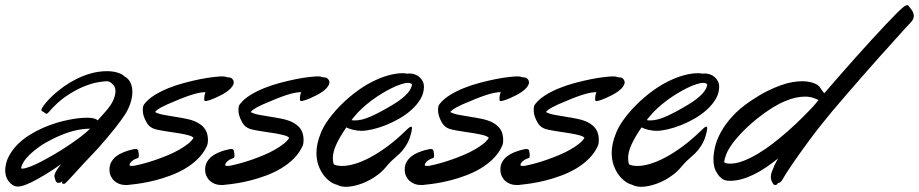

<svg xmlns="http://www.w3.org/2000/svg" viewBox="-117 -699 3528 737"><path d="M361.8 -257.8Q346.2 -234.4 327.6 -210.9Q309.1 -187.5 291.7 -167Q274.4 -146.5 260.3 -130.9Q246.1 -115.2 238.8 -107.9Q226.6 -95.2 212.4 -80.1Q198.2 -64.9 185.3 -50.8Q172.4 -36.6 161.6 -24.7Q150.9 -12.7 145 -6.8Q137.2 1.5 134 4.2Q130.9 6.8 127.9 6.8Q127 6.8 126 6.3Q125 5.9 124 5.9Q121.1 5.9 121.1 2.9Q121.1 -2 123 -3.9Q118.7 -1 116 1Q113.3 2.9 106.9 2.9Q100.1 2.9 96.9 -4.4Q93.8 -11.7 92.8 -18.1Q91.8 -20 91.8 -22.9Q91.8 -29.8 96.9 -39.3Q102.1 -48.8 117.2 -68.8Q95.2 -53.2 71.3 -38.1Q47.4 -22.9 24.9 -10.5Q2.4 2 -16.6 9.5Q-35.6 17.1 -48.8 17.1Q-60.1 16.6 -68.8 11Q-77.6 5.4 -84 -3.2Q-90.3 -11.7 -93.8 -22.5Q-97.2 -33.2 -97.2 -44.9Q-96.2 -74.2 -83.3 -98.9Q-70.3 -123.5 -50 -144Q-29.8 -164.6 -4.4 -180.4Q21 -196.3 47.6 -208Q74.2 -219.7 99.6 -227.3Q125 -234.9 145 -238.8Q168.5 -243.7 186.5 -245.4Q204.6 -247.1 217.8 -247.1Q248.5 -247.1 257.8 -236.8Q266.1 -246.6 274.2 -255.1Q282.2 -263.7 289.1 -272Q309.6 -295.4 317.9 -314.7Q326.2 -334 326.2 -348.1Q326.2 -355 324.7 -360.8Q323.2 -366.7 319.8 -371.1Q314 -377.9 307.4 -382.6Q300.8 -387.2 293.9 -387.2Q283.2 -387.2 259.3 -383.3Q235.4 -379.4 204.1 -366.7Q172.9 -354 137.7 -330.3Q102.5 -306.6 68.8 -267.1Q64 -262.2 62 -262.2Q59.6 -262.2 56.9 -264.4Q54.2 -266.6 50.8 -269Q46.9 -270.5 44.4 -272.2Q42 -273.9 42 -276.9Q42 -280.8 44.9 -285.2Q48.8 -292.5 60.1 -305.9Q71.3 -319.3 88.4 -335Q105.5 -350.6 127.9 -366.7Q150.4 -382.8 176.8 -396Q203.1 -409.2 232.9 -417.5Q262.7 -425.8 294.9 -425.8Q313.5 -425.8 331.5 -421.1Q349.6 -416.5 360.8 -405.8Q376.5 -397.5 383.8 -381.6Q391.1 -365.7 391.1 -347.2Q391.1 -324.2 382.8 -300.5Q374.5 -276.9 361.8 -257.8ZM87.9 -167Q57.1 -151.9 34.4 -136Q11.7 -120.1 -3.4 -105.2Q-18.6 -90.3 -26.6 -76.9Q-34.7 -63.5 -36.1 -53.2Q-35.2 -51.8 -30.8 -51.8Q-21.5 -51.8 -2.7 -58.8Q16.1 -65.9 39.8 -78.1Q63.5 -90.3 90.3 -106Q117.2 -121.6 142.8 -138.7Q168.5 -155.8 191.2 -172.9Q213.9 -189.9 229 -205.1Q199.7 -205.1 166 -196.8Q132.3 -188.5 87.9 -167Z M413.1 -92.8Q411.1 -91.8 406 -90.1Q400.9 -88.4 395.5 -85Q390.1 -81.5 385.5 -76.7Q380.9 -71.8 379.9 -64.9Q381.8 -62.5 385 -62.3Q388.2 -62 391.1 -62Q396 -62 397.5 -62.5Q398.9 -62.5 399.9 -63Q418.9 -66.9 440.9 -73Q462.9 -79.1 485.6 -87.2Q508.3 -95.2 530.3 -104.5Q552.2 -113.8 571 -124.5Q589.8 -135.3 604.2 -146.5Q618.7 -157.7 626 -169.9Q621.1 -175.8 606.7 -179.7Q592.3 -183.6 572.5 -187Q552.7 -190.4 530 -193.6Q507.3 -196.8 486.3 -201.2Q474.6 -203.6 467 -207.8Q459.5 -211.9 454.6 -217Q449.7 -222.2 446.3 -228Q442.9 -233.9 439.9 -240.2Q435.5 -250 433.3 -258.3Q431.2 -266.6 431.2 -276.9Q431.2 -286.1 432.6 -291.3Q434.1 -296.4 438 -300.8Q452.6 -319.3 477.3 -334.5Q502 -349.6 531.2 -361.3Q560.5 -373 592.3 -381.3Q624 -389.6 652.3 -395.3Q680.7 -400.9 702.9 -403.3Q725.1 -405.8 736.3 -405.8Q745.1 -405.8 750.5 -403.8Q755.9 -401.9 761.2 -401.9Q769.5 -401.9 774.9 -395.8Q780.3 -389.6 780.3 -382.8Q780.3 -372.6 768.3 -359.6Q756.3 -346.7 730 -333Q704.6 -320.3 690.9 -315.7Q677.2 -311 671.9 -311Q668 -311 668 -313Q667 -314.5 667 -316.4Q667 -318.4 667 -320.8Q667 -333 671.9 -345.2Q664.1 -345.2 653.8 -343.8Q643.6 -342.3 629.6 -338.4Q615.7 -334.5 597.4 -327.9Q579.1 -321.3 555.2 -311Q520 -296.9 502.2 -287.1Q484.4 -277.3 478 -269Q490.2 -262.2 510.3 -258.3Q530.3 -254.4 553 -251Q575.7 -247.6 598.4 -242.9Q621.1 -238.3 638.2 -230Q662.6 -217.3 671.9 -200.2Q676.8 -192.4 679 -182.1Q681.2 -171.9 681.2 -162.1Q681.2 -148.4 678.2 -141.1Q666 -112.8 644 -90.8Q622.1 -68.8 595 -52.7Q567.9 -36.6 537.8 -25.4Q507.8 -14.2 479 -6.8Q450.2 0.5 425.3 4.4Q400.4 8.3 383.3 9.8Q378.4 10.7 373.8 11Q369.1 11.2 365.2 11.2Q352.5 11.2 341.3 7.1Q330.1 2.9 321.8 -4.6Q313.5 -12.2 308.3 -23.2Q303.2 -34.2 303.2 -47.9Q303.2 -65.4 310.8 -78.1Q318.4 -90.8 329.6 -99.4Q340.8 -107.9 354 -113.3Q367.2 -118.7 378.9 -122.1Q388.2 -124.5 393.8 -125.7Q399.4 -127 404.3 -127Q408.2 -127 409.9 -125.7Q411.6 -124.5 413.1 -122.1Q414.1 -118.2 415 -112.8Q416 -107.4 416 -102.1Q416 -99.1 415.3 -96.4Q414.6 -93.8 413.1 -92.8Z M780.3 -92.8Q778.3 -91.8 773.2 -90.1Q768.1 -88.4 762.7 -85Q757.3 -81.5 752.7 -76.7Q748 -71.8 747.1 -64.9Q749 -62.5 752.2 -62.3Q755.4 -62 758.3 -62Q763.2 -62 764.6 -62.5Q766.1 -62.5 767.1 -63Q786.1 -66.9 808.1 -73Q830.1 -79.1 852.8 -87.2Q875.5 -95.2 897.5 -104.5Q919.4 -113.8 938.2 -124.5Q957 -135.3 971.4 -146.5Q985.8 -157.7 993.2 -169.9Q988.3 -175.8 973.9 -179.7Q959.5 -183.6 939.7 -187Q919.9 -190.4 897.2 -193.6Q874.5 -196.8 853.5 -201.2Q841.8 -203.6 834.2 -207.8Q826.7 -211.9 821.8 -217Q816.9 -222.2 813.5 -228Q810.1 -233.9 807.1 -240.2Q802.7 -250 800.5 -258.3Q798.3 -266.6 798.3 -276.9Q798.3 -286.1 799.8 -291.3Q801.3 -296.4 805.2 -300.8Q819.8 -319.3 844.5 -334.5Q869.1 -349.6 898.4 -361.3Q927.7 -373 959.5 -381.3Q991.2 -389.6 1019.5 -395.3Q1047.9 -400.9 1070.1 -403.3Q1092.3 -405.8 1103.5 -405.8Q1112.3 -405.8 1117.7 -403.8Q1123 -401.9 1128.4 -401.9Q1136.7 -401.9 1142.1 -395.8Q1147.5 -389.6 1147.5 -382.8Q1147.5 -372.6 1135.5 -359.6Q1123.5 -346.7 1097.2 -333Q1071.8 -320.3 1058.1 -315.7Q1044.4 -311 1039.1 -311Q1035.2 -311 1035.2 -313Q1034.2 -314.5 1034.2 -316.4Q1034.2 -318.4 1034.2 -320.8Q1034.2 -333 1039.1 -345.2Q1031.2 -345.2 1021 -343.8Q1010.7 -342.3 996.8 -338.4Q982.9 -334.5 964.6 -327.9Q946.3 -321.3 922.4 -311Q887.2 -296.9 869.4 -287.1Q851.6 -277.3 845.2 -269Q857.4 -262.2 877.4 -258.3Q897.5 -254.4 920.2 -251Q942.9 -247.6 965.6 -242.9Q988.3 -238.3 1005.4 -230Q1029.8 -217.3 1039.1 -200.2Q1043.9 -192.4 1046.1 -182.1Q1048.3 -171.9 1048.3 -162.1Q1048.3 -148.4 1045.4 -141.1Q1033.2 -112.8 1011.2 -90.8Q989.3 -68.8 962.2 -52.7Q935.1 -36.6 905 -25.4Q875 -14.2 846.2 -6.8Q817.4 0.5 792.5 4.4Q767.6 8.3 750.5 9.8Q745.6 10.7 741 11Q736.3 11.2 732.4 11.2Q719.7 11.2 708.5 7.1Q697.3 2.9 689 -4.6Q680.7 -12.2 675.5 -23.2Q670.4 -34.2 670.4 -47.9Q670.4 -65.4 678 -78.1Q685.5 -90.8 696.8 -99.4Q708 -107.9 721.2 -113.3Q734.4 -118.7 746.1 -122.1Q755.4 -124.5 761 -125.7Q766.6 -127 771.5 -127Q775.4 -127 777.1 -125.7Q778.8 -124.5 780.3 -122.1Q781.2 -118.2 782.2 -112.8Q783.2 -107.4 783.2 -102.1Q783.2 -99.1 782.5 -96.4Q781.7 -93.8 780.3 -92.8Z M1462.4 -192.9Q1460.4 -184.6 1457 -173.3Q1453.6 -162.1 1446.8 -149.2Q1439.9 -136.2 1429.2 -122.8Q1418.5 -109.4 1402.3 -96.2Q1392.1 -87.4 1385.3 -80.8Q1378.4 -74.2 1373.8 -68.8Q1369.1 -63.5 1365.2 -58.8Q1361.3 -54.2 1356.7 -49.1Q1352.1 -43.9 1345.5 -38.1Q1338.9 -32.2 1328.6 -24.9Q1316.9 -16.1 1302.5 -8.3Q1288.1 -0.5 1272.5 5.4Q1256.8 11.2 1241 14.6Q1225.1 18.1 1210.4 18.1Q1190.9 18.1 1175.3 9.8Q1163.6 7.3 1149.9 -2.4Q1136.2 -12.2 1124.5 -27.8Q1112.8 -43.5 1105.2 -64.9Q1097.7 -86.4 1097.7 -112.8Q1097.7 -147 1114.5 -188.5Q1131.3 -230 1173.3 -276.9Q1207 -313.5 1241.7 -340.3Q1276.4 -367.2 1309.8 -384.3Q1343.3 -401.4 1373.5 -409.7Q1403.8 -418 1428.2 -418Q1433.6 -418 1438.2 -417.5Q1442.9 -417 1447.3 -416Q1449.2 -417 1453.6 -417Q1465.3 -417 1475.6 -413.3Q1485.8 -409.7 1493.4 -402.8Q1501 -396 1505.6 -386.7Q1510.3 -377.4 1510.3 -366.2Q1510.3 -341.8 1497.6 -319.8Q1484.9 -297.9 1464.4 -279.1Q1443.8 -260.3 1418 -245.1Q1392.1 -230 1365.2 -219.2Q1338.4 -208.5 1313.2 -202.6Q1288.1 -196.8 1269.5 -196.8Q1255.4 -196.8 1238.8 -200.7Q1222.2 -204.6 1212.4 -210Q1186.5 -172.4 1173.6 -143.8Q1160.6 -115.2 1160.6 -91.8Q1160.6 -77.6 1164.6 -67.9Q1176.3 -62 1197.3 -62Q1217.3 -62 1243.7 -69.6Q1270 -77.1 1301.5 -93.5Q1333 -109.9 1368.7 -136Q1404.3 -162.1 1442.4 -199.2Q1449.2 -206.1 1453.9 -209.5Q1458.5 -212.9 1461.4 -212.9Q1464.4 -212.9 1464.4 -207ZM1393.6 -298.8Q1414.1 -311 1427.5 -322.3Q1440.9 -333.5 1449 -343Q1457 -352.5 1460.4 -360.6Q1463.9 -368.7 1464.4 -375Q1460 -380.9 1449.2 -380.9Q1438.5 -380.9 1422.6 -375.7Q1406.7 -370.6 1388.2 -361.6Q1369.6 -352.5 1349.4 -340.3Q1329.1 -328.1 1309.8 -313.7Q1290.5 -299.3 1272.9 -283.2Q1255.4 -267.1 1242.7 -251Q1236.8 -244.6 1232.4 -237.8Q1236.3 -236.8 1240 -236.8Q1243.7 -236.8 1247.6 -236.8Q1272.5 -236.8 1308.1 -252.7Q1343.8 -268.6 1393.6 -298.8Z M1546.4 -92.8Q1544.4 -91.8 1539.3 -90.1Q1534.2 -88.4 1528.8 -85Q1523.4 -81.5 1518.8 -76.7Q1514.2 -71.8 1513.2 -64.9Q1515.1 -62.5 1518.3 -62.3Q1521.5 -62 1524.4 -62Q1529.3 -62 1530.8 -62.5Q1532.2 -62.5 1533.2 -63Q1552.2 -66.9 1574.2 -73Q1596.2 -79.1 1618.9 -87.2Q1641.6 -95.2 1663.6 -104.5Q1685.5 -113.8 1704.3 -124.5Q1723.1 -135.3 1737.5 -146.5Q1752 -157.7 1759.3 -169.9Q1754.4 -175.8 1740 -179.7Q1725.6 -183.6 1705.8 -187Q1686 -190.4 1663.3 -193.6Q1640.6 -196.8 1619.6 -201.2Q1607.9 -203.6 1600.3 -207.8Q1592.8 -211.9 1587.9 -217Q1583 -222.2 1579.6 -228Q1576.2 -233.9 1573.2 -240.2Q1568.8 -250 1566.7 -258.3Q1564.5 -266.6 1564.5 -276.9Q1564.5 -286.1 1565.9 -291.3Q1567.4 -296.4 1571.3 -300.8Q1585.9 -319.3 1610.6 -334.5Q1635.3 -349.6 1664.6 -361.3Q1693.8 -373 1725.6 -381.3Q1757.3 -389.6 1785.6 -395.3Q1814 -400.9 1836.2 -403.3Q1858.4 -405.8 1869.6 -405.8Q1878.4 -405.8 1883.8 -403.8Q1889.2 -401.9 1894.5 -401.9Q1902.8 -401.9 1908.2 -395.8Q1913.6 -389.6 1913.6 -382.8Q1913.6 -372.6 1901.6 -359.6Q1889.6 -346.7 1863.3 -333Q1837.9 -320.3 1824.2 -315.7Q1810.5 -311 1805.2 -311Q1801.3 -311 1801.3 -313Q1800.3 -314.5 1800.3 -316.4Q1800.3 -318.4 1800.3 -320.8Q1800.3 -333 1805.2 -345.2Q1797.4 -345.2 1787.1 -343.8Q1776.9 -342.3 1762.9 -338.4Q1749 -334.5 1730.7 -327.9Q1712.4 -321.3 1688.5 -311Q1653.3 -296.9 1635.5 -287.1Q1617.7 -277.3 1611.3 -269Q1623.5 -262.2 1643.6 -258.3Q1663.6 -254.4 1686.3 -251Q1709 -247.6 1731.7 -242.9Q1754.4 -238.3 1771.5 -230Q1795.9 -217.3 1805.2 -200.2Q1810.1 -192.4 1812.3 -182.1Q1814.5 -171.9 1814.5 -162.1Q1814.5 -148.4 1811.5 -141.1Q1799.3 -112.8 1777.3 -90.8Q1755.4 -68.8 1728.3 -52.7Q1701.2 -36.6 1671.1 -25.4Q1641.1 -14.2 1612.3 -6.8Q1583.5 0.5 1558.6 4.4Q1533.7 8.3 1516.6 9.8Q1511.7 10.7 1507.1 11Q1502.4 11.2 1498.5 11.2Q1485.8 11.2 1474.6 7.1Q1463.4 2.9 1455.1 -4.6Q1446.8 -12.2 1441.7 -23.2Q1436.5 -34.2 1436.5 -47.9Q1436.5 -65.4 1444.1 -78.1Q1451.7 -90.8 1462.9 -99.4Q1474.1 -107.9 1487.3 -113.3Q1500.5 -118.7 1512.2 -122.1Q1521.5 -124.5 1527.1 -125.7Q1532.7 -127 1537.6 -127Q1541.5 -127 1543.2 -125.7Q1544.9 -124.5 1546.4 -122.1Q1547.4 -118.2 1548.3 -112.8Q1549.3 -107.4 1549.3 -102.1Q1549.3 -99.1 1548.6 -96.4Q1547.9 -93.8 1546.4 -92.8Z M1913.6 -92.8Q1911.6 -91.8 1906.5 -90.1Q1901.4 -88.4 1896 -85Q1890.6 -81.5 1886 -76.7Q1881.3 -71.8 1880.4 -64.9Q1882.3 -62.5 1885.5 -62.3Q1888.7 -62 1891.6 -62Q1896.5 -62 1897.9 -62.5Q1899.4 -62.5 1900.4 -63Q1919.4 -66.9 1941.4 -73Q1963.4 -79.1 1986.1 -87.2Q2008.8 -95.2 2030.8 -104.5Q2052.7 -113.8 2071.5 -124.5Q2090.3 -135.3 2104.7 -146.5Q2119.1 -157.7 2126.5 -169.9Q2121.6 -175.8 2107.2 -179.7Q2092.8 -183.6 2073 -187Q2053.2 -190.4 2030.5 -193.6Q2007.8 -196.8 1986.8 -201.2Q1975.1 -203.6 1967.5 -207.8Q1960 -211.9 1955.1 -217Q1950.2 -222.2 1946.8 -228Q1943.4 -233.9 1940.4 -240.2Q1936 -250 1933.8 -258.3Q1931.6 -266.6 1931.6 -276.9Q1931.6 -286.1 1933.1 -291.3Q1934.6 -296.4 1938.5 -300.8Q1953.1 -319.3 1977.8 -334.5Q2002.4 -349.6 2031.7 -361.3Q2061 -373 2092.8 -381.3Q2124.5 -389.6 2152.8 -395.3Q2181.2 -400.9 2203.4 -403.3Q2225.6 -405.8 2236.8 -405.8Q2245.6 -405.8 2251 -403.8Q2256.3 -401.9 2261.7 -401.9Q2270 -401.9 2275.4 -395.8Q2280.8 -389.6 2280.8 -382.8Q2280.8 -372.6 2268.8 -359.6Q2256.8 -346.7 2230.5 -333Q2205.1 -320.3 2191.4 -315.7Q2177.7 -311 2172.4 -311Q2168.5 -311 2168.5 -313Q2167.5 -314.5 2167.5 -316.4Q2167.5 -318.4 2167.5 -320.8Q2167.5 -333 2172.4 -345.2Q2164.6 -345.2 2154.3 -343.8Q2144 -342.3 2130.1 -338.4Q2116.2 -334.5 2097.9 -327.9Q2079.6 -321.3 2055.7 -311Q2020.5 -296.9 2002.7 -287.1Q1984.9 -277.3 1978.5 -269Q1990.7 -262.2 2010.7 -258.3Q2030.8 -254.4 2053.5 -251Q2076.2 -247.6 2098.9 -242.9Q2121.6 -238.3 2138.7 -230Q2163.1 -217.3 2172.4 -200.2Q2177.2 -192.4 2179.4 -182.1Q2181.6 -171.9 2181.6 -162.1Q2181.6 -148.4 2178.7 -141.1Q2166.5 -112.8 2144.5 -90.8Q2122.6 -68.8 2095.5 -52.7Q2068.4 -36.6 2038.3 -25.4Q2008.3 -14.2 1979.5 -6.8Q1950.7 0.5 1925.8 4.4Q1900.9 8.3 1883.8 9.8Q1878.9 10.7 1874.3 11Q1869.6 11.2 1865.7 11.2Q1853 11.2 1841.8 7.1Q1830.6 2.9 1822.3 -4.6Q1814 -12.2 1808.8 -23.2Q1803.7 -34.2 1803.7 -47.9Q1803.7 -65.4 1811.3 -78.1Q1818.8 -90.8 1830.1 -99.4Q1841.3 -107.9 1854.5 -113.3Q1867.7 -118.7 1879.4 -122.1Q1888.7 -124.5 1894.3 -125.7Q1899.9 -127 1904.8 -127Q1908.7 -127 1910.4 -125.7Q1912.1 -124.5 1913.6 -122.1Q1914.6 -118.2 1915.5 -112.8Q1916.5 -107.4 1916.5 -102.1Q1916.5 -99.1 1915.8 -96.4Q1915 -93.8 1913.6 -92.8Z M2595.7 -192.9Q2593.8 -184.6 2590.3 -173.3Q2586.9 -162.1 2580.1 -149.2Q2573.2 -136.2 2562.5 -122.8Q2551.8 -109.4 2535.6 -96.2Q2525.4 -87.4 2518.6 -80.8Q2511.7 -74.2 2507.1 -68.8Q2502.4 -63.5 2498.5 -58.8Q2494.6 -54.2 2490 -49.1Q2485.4 -43.9 2478.8 -38.1Q2472.2 -32.2 2461.9 -24.9Q2450.2 -16.1 2435.8 -8.3Q2421.4 -0.5 2405.8 5.4Q2390.1 11.2 2374.3 14.6Q2358.4 18.1 2343.8 18.1Q2324.2 18.1 2308.6 9.8Q2296.9 7.3 2283.2 -2.4Q2269.5 -12.2 2257.8 -27.8Q2246.1 -43.5 2238.5 -64.9Q2231 -86.4 2231 -112.8Q2231 -147 2247.8 -188.5Q2264.6 -230 2306.6 -276.9Q2340.3 -313.5 2375 -340.3Q2409.7 -367.2 2443.1 -384.3Q2476.6 -401.4 2506.8 -409.7Q2537.1 -418 2561.5 -418Q2566.9 -418 2571.5 -417.5Q2576.2 -417 2580.6 -416Q2582.5 -417 2586.9 -417Q2598.6 -417 2608.9 -413.3Q2619.1 -409.7 2626.7 -402.8Q2634.3 -396 2638.9 -386.7Q2643.6 -377.4 2643.6 -366.2Q2643.6 -341.8 2630.9 -319.8Q2618.2 -297.9 2597.7 -279.1Q2577.1 -260.3 2551.3 -245.1Q2525.4 -230 2498.5 -219.2Q2471.7 -208.5 2446.5 -202.6Q2421.4 -196.8 2402.8 -196.8Q2388.7 -196.8 2372.1 -200.7Q2355.5 -204.6 2345.7 -210Q2319.8 -172.4 2306.9 -143.8Q2293.9 -115.2 2293.9 -91.8Q2293.9 -77.6 2297.9 -67.9Q2309.6 -62 2330.6 -62Q2350.6 -62 2377 -69.6Q2403.3 -77.1 2434.8 -93.5Q2466.3 -109.9 2502 -136Q2537.6 -162.1 2575.7 -199.2Q2582.5 -206.1 2587.2 -209.5Q2591.8 -212.9 2594.7 -212.9Q2597.7 -212.9 2597.7 -207ZM2526.9 -298.8Q2547.4 -311 2560.8 -322.3Q2574.2 -333.5 2582.3 -343Q2590.3 -352.5 2593.8 -360.6Q2597.2 -368.7 2597.7 -375Q2593.3 -380.9 2582.5 -380.9Q2571.8 -380.9 2555.9 -375.7Q2540 -370.6 2521.5 -361.6Q2502.9 -352.5 2482.7 -340.3Q2462.4 -328.1 2443.1 -313.7Q2423.8 -299.3 2406.2 -283.2Q2388.7 -267.1 2376 -251Q2370.1 -244.6 2365.7 -237.8Q2369.6 -236.8 2373.3 -236.8Q2377 -236.8 2380.9 -236.8Q2405.8 -236.8 2441.4 -252.7Q2477.1 -268.6 2526.9 -298.8Z M3381.8 -662.1Q3390.6 -649.4 3390.6 -638.2Q3390.6 -624 3377.9 -611.8Q3373.5 -607.9 3356.7 -589.1Q3339.8 -570.3 3314.7 -542.5Q3289.6 -514.6 3258.5 -480Q3227.5 -445.3 3195.6 -408.9Q3163.6 -372.6 3133.1 -336.9Q3102.5 -301.3 3077.6 -272Q3055.7 -245.6 3033.7 -218Q3011.7 -190.4 2991.9 -163.6Q2972.2 -136.7 2954.6 -112.3Q2937 -87.9 2923.6 -68.1Q2910.2 -48.3 2901.4 -34.4Q2892.6 -20.5 2889.6 -15.1Q2884.8 -6.3 2881.3 -2.7Q2877.9 1 2875.7 2Q2873.5 2.9 2871.8 2.9Q2870.1 2.9 2868.7 4.9Q2865.2 11.2 2858.9 11.2Q2851.6 11.2 2848.6 2.9Q2841.8 -7.8 2841.8 -20Q2841.8 -29.3 2845.7 -39.6Q2849.6 -49.8 2855.5 -64Q2860.8 -74.7 2869.6 -90.8Q2846.7 -72.3 2823.2 -56.4Q2799.8 -40.5 2776.4 -29.1Q2752.9 -17.6 2729.7 -11.2Q2706.5 -4.9 2684.6 -4.9Q2676.3 -4.9 2667.7 -6.8Q2659.2 -8.8 2651.9 -15.1Q2647 -19 2643.1 -23.4Q2639.2 -27.8 2636.7 -33.2Q2627.4 -45.9 2624.5 -60.1Q2623 -65.4 2622.3 -72.5Q2621.6 -79.6 2621.6 -87.9Q2621.6 -108.4 2627.7 -135Q2633.8 -161.6 2649.9 -191.4Q2666 -221.2 2694.3 -252.4Q2722.7 -283.7 2766.6 -313Q2799.3 -335 2827.6 -349.1Q2856 -363.3 2880.4 -371.8Q2904.8 -380.4 2925.3 -383.8Q2945.8 -387.2 2961.9 -387.2Q2977.1 -387.2 2989 -384.8Q3001 -382.3 3009.3 -378.9Q3017.6 -375.5 3022.5 -371.8Q3027.3 -368.2 3028.8 -366.2Q3032.7 -359.4 3037.4 -353.3Q3042 -347.2 3046.9 -340.8Q3075.2 -373.5 3106.4 -409.4Q3137.7 -445.3 3168.9 -480.2Q3200.2 -515.1 3229.7 -547.4Q3259.3 -579.6 3283.4 -605.2Q3307.6 -630.9 3325 -648.2Q3342.3 -665.5 3349.6 -670.9Q3359.4 -679.2 3365.7 -679.2Q3369.6 -679.2 3372.6 -674.3Q3375.5 -669.4 3381.8 -662.1ZM2788.6 -243.2Q2752.9 -213.9 2729.5 -189.2Q2706.1 -164.6 2691.7 -144Q2677.2 -123.5 2670.7 -106.7Q2664.1 -89.8 2662.6 -76.2Q2667 -72.8 2672.9 -71.8Q2678.7 -70.8 2685.5 -70.8Q2709 -70.8 2736.3 -81.3Q2763.7 -91.8 2792.7 -109.1Q2821.8 -126.5 2851.1 -149.2Q2880.4 -171.9 2908.2 -196.5Q2936 -221.2 2960.9 -245.8Q2985.8 -270.5 3005.9 -292L3024.9 -314.9Q3016.6 -319.3 3003.7 -323.7Q2990.7 -328.1 2972.7 -328.1Q2957 -328.1 2938.2 -324.2Q2919.4 -320.3 2896.5 -310.8Q2873.5 -301.3 2846.7 -284.7Q2819.8 -268.1 2788.6 -243.2Z"/></svg>

Font: Oregano
Style: Italic
Weight: 400
Italic angle: -12°
Designer: Astigmatic (AOETI)
Foundry: Astigmatic (AOETI)
Version: Version 1.000